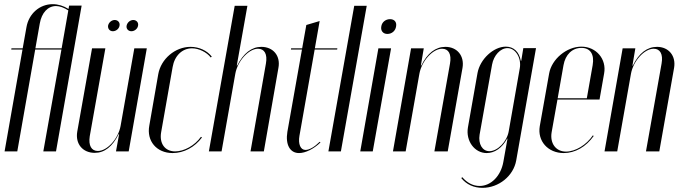

<svg xmlns="http://www.w3.org/2000/svg" viewBox="-20 -727 3288 922"><path d="M35 -495 34 -489H88L2 0H63L149 -489H275L188 0H249L372 -700H312L309 -684C285 -699 259 -707 233 -707C170 -707 118 -661 107 -596L89 -495ZM150 -495 171 -614C180 -666 210 -698 249 -698C267 -698 288 -690 308 -677L276 -495Z M499 -604C497 -589 507 -577 522 -577C537 -577 552 -589 554 -604C557 -619 546 -631 531 -631C516 -631 502 -619 499 -604ZM588 -604C585 -589 596 -577 611 -577C626 -577 641 -589 643 -604C646 -619 635 -631 620 -631C605 -631 591 -619 588 -604ZM550 -83H552L537 0H598L685 -495H625L559 -122C548 -61 495 -2 450 -2C419 -2 404 -28 411 -73L486 -495H422L351 -95C341 -36 377 7 435 7C482 7 520 -23 550 -83Z M740 -371 697 -124C683 -50 732 8 809 8C863 8 915 -20 950 -67L945 -70C915 -28 864 0 821 0C772 0 744 -38 754 -93L809 -405C818 -459 855 -495 902 -495C935 -495 973 -476 992 -451L997 -455C975 -484 936 -502 895 -502C821 -502 753 -444 740 -371Z M1119 -412H1117L1168 -699H1107L983 0H1044L1110 -373C1121 -434 1174 -493 1219 -493C1250 -493 1265 -467 1257 -422L1183 0H1247L1317 -401C1328 -459 1292 -502 1235 -502C1189 -502 1149 -472 1119 -412Z M1416 8C1447 8 1487 -12 1519 -43L1515 -46C1491 -22 1466 -7 1447 -7C1423 -7 1411 -35 1418 -75L1491 -489H1599L1600 -495H1492L1515 -626L1451 -607L1431 -495H1378L1377 -489H1430L1360 -94C1350 -33 1372 8 1416 8Z M1557 0H1617L1741 -699H1681Z M1811 -600C1807 -579 1820 -564 1840 -564C1862 -564 1879 -579 1882 -600C1886 -621 1874 -635 1853 -635C1832 -635 1814 -621 1811 -600ZM1797 -495 1710 0H1770L1858 -495Z M2003 -412H2001L2015 -495H1954L1867 0H1928L1994 -373C2005 -434 2058 -493 2103 -493C2134 -493 2149 -467 2141 -422L2066 0H2130L2201 -401C2211 -459 2175 -502 2119 -502C2072 -502 2032 -472 2003 -412Z M2483 -435H2481C2473 -479 2446 -503 2409 -503C2350 -503 2285 -443 2273 -376L2227 -115C2216 -50 2259 8 2317 8C2355 8 2391 -16 2415 -61H2417L2397 51C2385 118 2338 166 2283 166C2252 166 2223 151 2200 124L2195 128C2220 159 2255 175 2297 175C2375 175 2446 118 2459 43L2554 -496H2493ZM2283 -80 2343 -417C2351 -461 2383 -496 2417 -496C2456 -496 2485 -448 2476 -399L2423 -97C2415 -48 2370 -1 2330 -1C2296 -1 2276 -36 2283 -80Z M2617 -374 2572 -121C2560 -50 2611 8 2687 8C2742 8 2794 -22 2831 -74L2827 -77C2796 -31 2743 1 2698 1C2649 1 2620 -39 2629 -92L2657 -249H2859L2881 -374C2894 -443 2843 -503 2772 -503C2701 -503 2629 -443 2617 -374ZM2658 -255 2686 -414C2695 -465 2728 -497 2772 -497C2815 -497 2835 -466 2826 -414L2798 -255Z M3019 -412H3017L3031 -495H2970L2883 0H2944L3010 -373C3021 -434 3074 -493 3119 -493C3150 -493 3165 -467 3157 -422L3082 0H3146L3217 -401C3227 -459 3191 -502 3135 -502C3088 -502 3048 -472 3019 -412Z"/></svg>

Font: Moniqa Ita Display
Style: Italic
Weight: 400
Italic angle: -10°
Designer: Rajesh Rajput
Foundry: Rajesh Rajput
Version: Version 1.000